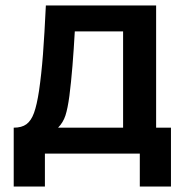

<svg xmlns="http://www.w3.org/2000/svg" viewBox="-20 -560 674 700"><path d="M122.2 -228.5Q131.1 -289.3 136.7 -362.2Q142.2 -435.1 147.2 -540H549.2V-94.5H603.3V120H489.7V0H143.7V120H30V-94.5Q59.3 -94.5 76.5 -107.2Q93.7 -120 104 -148.4Q114.3 -176.8 122.2 -228.5ZM428.8 -94.5V-445.5H252.7Q249.1 -380.6 244.2 -319.7Q239.2 -258.8 233 -210.3Q226.9 -164.6 218.6 -139Q210.2 -113.3 191.7 -94.5Z"/></svg>

Font: Tap Sans
Style: Regular
Weight: 400
Designer: Tap Payments
Foundry: Tap Payments
Version: Version 1.001;Glyphs 3.1.2 (3151)